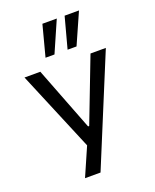

<svg xmlns="http://www.w3.org/2000/svg" viewBox="-169 -854 910 1129"><g transform="rotate(-20 286.0 -289.5)"><path d="M163 180 257 -35V42L31 -498H130L284 -100H291L444 -498H540L260 180ZM325 -565 377 -759H467L381 -565ZM187 -565 238 -759H328L243 -565Z"/></g></svg>

Font: Nunito Sans 6pt
Style: Regular
Weight: 400
Version: Version 3.101;gftools[0.9.27]